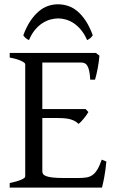

<svg xmlns="http://www.w3.org/2000/svg" viewBox="-20 -857 536 877"><path d="M465.8 -119.1Q461.9 -77.1 455.8 -45.7Q449.7 -14.2 445.8 0H24.4V-21Q57.6 -27.8 76.4 -35.9Q95.2 -43.9 95.2 -50.8V-564Q95.2 -569.8 77.4 -578.6Q59.6 -587.4 24.4 -594.2V-615.2H418L434.1 -603Q433.1 -590.3 431.2 -575.2Q429.2 -560.1 426.3 -544.9Q423.3 -529.8 420.2 -516.1Q417 -502.4 414.1 -493.2H392.1Q391.1 -515.6 387.9 -530.8Q384.8 -545.9 379.9 -554.9Q375 -564 367.9 -567.6Q360.8 -571.3 352.1 -571.3H173.3V-358.9H371.1L383.8 -345.2Q379.9 -338.4 374.3 -330.6Q368.7 -322.8 362.5 -315.2Q356.4 -307.6 350.3 -301.3Q344.2 -294.9 338.9 -291Q331.5 -298.3 323 -303.2Q314.5 -308.1 303.5 -311.5Q292.5 -314.9 277.6 -316.4Q262.7 -317.9 242.2 -317.9H173.3V-75.2Q173.3 -67.9 176.8 -62.3Q180.2 -56.6 190.9 -52.5Q201.7 -48.3 221.2 -46.1Q240.7 -43.9 272.9 -43.9H335.9Q358.4 -43.9 374.3 -46.4Q390.1 -48.8 402.3 -57.4Q414.6 -65.9 424.6 -82.5Q434.6 -99.1 444.8 -127.9ZM86.4 -695.8Q101.1 -735.4 119.4 -762.2Q137.7 -789.1 158 -805.9Q178.2 -822.8 200.2 -830.1Q222.2 -837.4 244.1 -837.4Q268.1 -837.4 290.5 -830.1Q313 -822.8 333.3 -805.9Q353.5 -789.1 371.3 -762.2Q389.2 -735.4 403.8 -695.8Q397.9 -687 392.1 -682.4Q386.2 -677.7 377.9 -673.8Q365.7 -701.7 349.9 -720.7Q334 -739.7 316.4 -751.2Q298.8 -762.7 280.5 -767.8Q262.2 -772.9 246.1 -772.9Q229 -772.9 210.2 -767.8Q191.4 -762.7 173.6 -751.2Q155.8 -739.7 139.9 -720.7Q124 -701.7 112.3 -673.8Q104 -677.7 98.1 -682.4Q92.3 -687 86.4 -695.8Z"/></svg>

Font: Noto Serif Devanagari
Style: Bold
Weight: 700
Designer: Monotype Design Team
Foundry: Monotype Imaging Inc.
Version: Version 1.01